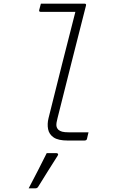

<svg xmlns="http://www.w3.org/2000/svg" viewBox="-20 -770 640 1052"><path d="M204 -750H443Q454 -750 451 -739Q412 -585 373.5 -434Q335 -283 295 -122Q288 -96 289 -82.5Q290 -69 300 -59Q308 -52 320.5 -48.5Q333 -45 358 -45H465Q463 -36 461 -28.5Q459 -21 457 -11Q456 -4 451.5 -2Q447 0 443 0H351Q299 0 274 -17Q249 -34 243.5 -62.5Q238 -91 246 -123Q284 -278 320 -418.5Q356 -559 393 -705H203Q192 -705 195 -716Q197 -724 199.5 -733Q202 -742 204 -750ZM236 69H289Q295 69 297.5 73Q300 77 296 83Q268 126 243.5 166Q219 206 190 252Q188 256 184 259Q180 262 173 262H137Q163 212 188.5 163Q214 114 236 69Z"/></svg>

Font: Recursive Mn Lnr St Lt
Style: Italic
Weight: 300
Italic angle: -15°
Monospace: yes
Version: Version 1.079;hotconv 1.0.112;makeotfexe 2.5.65598; ttfautoh